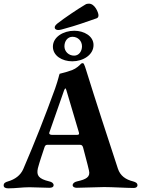

<svg xmlns="http://www.w3.org/2000/svg" viewBox="-24 -1024 771 1049"><path d="M294 -860C306 -860 320 -865 331 -868C388 -883 450 -905 504 -924C512 -927 514 -933 514 -941C514 -954 495 -1004 462 -1004C455 -1004 448 -1003 442 -999C398 -973 327 -925 290 -896C277 -885 275 -880 275 -873C275 -865 284 -860 294 -860ZM382 -856C322 -856 265 -822 265 -769C265 -719 316 -689 371 -689C430 -689 487 -724 487 -778C487 -827 435 -856 382 -856ZM328 -771C328 -799 345 -823 372 -823C402 -823 424 -800 424 -771C424 -745 408 -720 381 -720C351 -720 328 -743 328 -771ZM22 5C62 5 97 -1 137 -1C177 -1 207 2 246 2C261 2 269 -3 269 -12C269 -23 259 -30 245 -33C187 -47 174 -65 183 -105C192 -139 206 -180 218 -216C221 -227 225 -233 235 -233H412C423 -233 427 -228 430 -218C440 -177 454 -130 462 -93C471 -57 447 -44 397 -33C384 -30 373 -23 373 -12C373 -3 383 2 395 2C436 2 506 -2 545 -2C590 -2 667 3 707 3C718 3 727 -2 727 -12C727 -24 717 -29 703 -33C663 -43 633 -63 620 -103C564 -273 501 -466 445 -646C442 -657 439 -664 435 -673C433 -678 430 -679 427 -679C425 -679 422 -678 419 -676C411 -667 393 -650 370 -641C345 -632 327 -627 302 -621C299 -617 296 -594 277 -540C221 -386 168 -251 103 -100C88 -66 58 -44 20 -33C6 -29 -4 -24 -4 -11C-4 1 7 5 22 5ZM263 -287C254 -287 245 -289 245 -296C245 -299 246 -302 247 -304L326 -530C329 -536 331 -541 333 -541C335 -541 337 -537 339 -530L406 -304C407 -300 408 -298 408 -294C408 -289 404 -287 393 -287Z"/></svg>

Font: EB Garamond
Style: Bold
Weight: 700
Designer: Georg Duffner and Octavio Pardo
Foundry: Georg Duffner
Version: Version 1.000;PS 001.000;hotconv 1.0.88;makeotf.lib2.5.64775